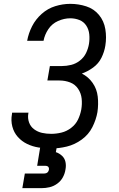

<svg xmlns="http://www.w3.org/2000/svg" viewBox="-20 -763 616 997"><path d="M246 8Q286 8 327 -2Q368 -12 404 -38Q440 -64 459.5 -102.5Q479 -141 486 -181Q492 -222 487.5 -261.5Q483 -301 461 -332.5Q439 -364 405 -381Q436 -392 464 -412.5Q492 -433 507 -463.5Q522 -494 527 -526Q534 -569 527 -611.5Q520 -654 494 -685.5Q468 -717 428 -730Q388 -743 345 -743Q306 -743 267 -731Q228 -719 196.5 -691Q165 -663 146.5 -626.5Q128 -590 121 -551H206Q212 -583 231 -611.5Q250 -640 281.5 -654Q313 -668 345 -668Q370 -668 392.5 -659Q415 -650 428 -630Q441 -610 443.5 -585Q446 -560 442 -535Q438 -511 427 -488Q416 -465 395 -448.5Q374 -432 349.5 -426Q325 -420 301 -420H239L226 -345H289Q318 -345 344 -335Q370 -325 385.5 -302Q401 -279 404 -251Q407 -223 402 -194Q397 -167 385 -142Q373 -117 349.5 -99Q326 -81 299 -74.5Q272 -68 246 -68Q221 -68 198.5 -73Q176 -78 157.5 -91.5Q139 -105 131 -127Q123 -149 127 -173L128 -178H43Q42 -174 42 -170Q36 -137 44 -106Q52 -75 72.5 -52Q93 -29 121 -15.5Q149 -2 181 3Q213 8 246 8ZM96 214H196Q217 214 238 209Q259 204 277.5 190.5Q296 177 306.5 157.5Q317 138 320 117Q324 97 320 78Q316 59 302 46Q288 33 270 27L275 0H189L173 98H216Q221 98 226 100Q231 102 233 107Q235 112 234 118Q233 124 229.5 129Q226 134 220.5 136Q215 138 209 138H109Z"/></svg>

Font: Iosevka Sparkle
Style: Italic
Weight: 400
Italic angle: -9°
Designer: Belleve Invis
Foundry: Belleve Invis
Version: Version 4.5.0; ttfautohint (v1.8.3)